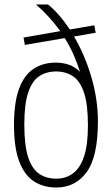

<svg xmlns="http://www.w3.org/2000/svg" viewBox="-20 -828 500 857"><path d="M231.5 9Q174.5 9 132 -18.2Q89.5 -45.5 66 -107Q42.5 -168.5 42.5 -270Q42.5 -372 65.5 -433Q88.5 -494 130.5 -521.2Q172.5 -548.5 229.5 -548.5Q258.5 -548.5 285.8 -539.8Q313 -531 337 -507.5Q325.5 -545 308.8 -583Q292 -621 269 -658L91 -627.5L85 -660.5L249 -689Q227 -720 200 -750Q173 -780 140.5 -808H194.5Q246 -765.5 291.5 -696.5L401 -715L407 -682L310.5 -665Q358.5 -583.5 387.8 -484Q417 -384.5 417 -286.5Q417 -128.5 366.8 -59.8Q316.5 9 231.5 9ZM231.5 -30.5Q273 -30.5 305 -53.5Q337 -76.5 354.8 -128.8Q372.5 -181 372.5 -268Q372.5 -362 355 -414.2Q337.5 -466.5 305.5 -487.8Q273.5 -509 230.5 -509Q187 -509 155.2 -488Q123.5 -467 106 -415.5Q88.5 -364 88.5 -272Q88.5 -178 106 -125.5Q123.5 -73 155.5 -51.8Q187.5 -30.5 231.5 -30.5Z"/></svg>

Font: Encode Sans Condensed Condensed ExtraLight
Style: Regular
Weight: 200
Width: 3
Designer: Multiple Designers
Foundry: Impallari Type
Version: Version 3.000; ttfautohint (v1.8.3) -l 8 -r 50 -G 200 -x 14 